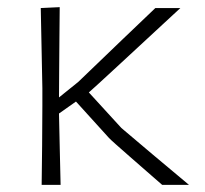

<svg xmlns="http://www.w3.org/2000/svg" viewBox="-20 -517 572 537"><path d="M96.5 0Q97.5 -56 97.8 -107.8Q98 -159.5 98.5 -220.5V-270.5Q97.5 -333 96.2 -385.8Q95 -438.5 94 -494.5L147 -497Q146.5 -456 146.2 -410Q146 -364 145.5 -320.8Q145 -277.5 145 -244.5L199 -288Q271 -357.5 322 -406.2Q373 -455 414.5 -494.5H484.5Q464.5 -476 434.2 -448Q404 -420 370.5 -389Q337 -358 306.5 -329.8Q276 -301.5 254.8 -282.2Q233.5 -263 228.5 -258.5L319.5 -159Q361.5 -123.5 408.2 -84Q455 -44.5 508.5 0H433.5Q415 -16 390.8 -37.2Q366.5 -58.5 343.2 -78.8Q320 -99 303.8 -113.5Q287.5 -128 284.5 -131.5L192.5 -233L145 -199.5Q146.5 -146.5 147.2 -99Q148 -51.5 149.5 0Z"/></svg>

Font: Commissioner Loud ExtraLight
Style: Regular
Weight: 200
Designer: Kostas Bartsokas
Foundry: Kostas Bartsokas
Version: Version 1.000; ttfautohint (v1.8.3)